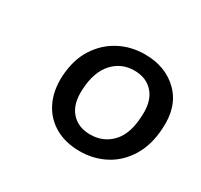

<svg xmlns="http://www.w3.org/2000/svg" viewBox="-80 -815 541 517"><g transform="rotate(30 190.0 -557.0)"><path d="M216 -400Q172 -400 139.5 -418.5Q107 -437 90 -471Q73 -505 75 -551Q78 -604 101 -640Q124 -676 160 -695Q196 -714 239 -714Q304 -714 344 -674Q384 -634 379 -564Q376 -512 353.5 -475Q331 -438 295 -419Q259 -400 216 -400ZM218 -453Q259 -453 285.5 -481.5Q312 -510 314 -566Q317 -612 295.5 -637Q274 -662 236 -662Q196 -662 169.5 -633Q143 -604 140 -549Q137 -503 158.5 -478Q180 -453 218 -453Z"/></g></svg>

Font: Nunito Sans 10pt Medium
Style: Italic
Weight: 500
Italic angle: -9°
Designer: Vernon Adams
Foundry: Vernon Adams
Version: Version 3.101;gftools[0.9.27]